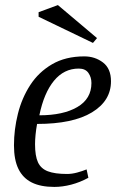

<svg xmlns="http://www.w3.org/2000/svg" viewBox="-20 -727 457 756"><path d="M194 9Q140 9 105 -8.5Q70 -26 52.5 -62Q35 -98 35 -155Q35 -217 50.5 -279Q66 -341 99 -392Q132 -443 185 -474Q238 -505 312 -505Q354 -505 385.5 -481Q417 -457 417 -407Q417 -330 342 -284.5Q267 -239 126 -239Q122 -217 120 -196.5Q118 -176 118 -159Q118 -113 129.5 -88Q141 -63 168.5 -52.5Q196 -42 244 -42Q263 -42 283.5 -47.5Q304 -53 321 -60L328 -27Q295 -9 260.5 0Q226 9 194 9ZM135 -273Q229 -273 284.5 -305.5Q340 -338 340 -400Q340 -423 328 -440Q316 -457 290 -457Q232 -457 192.5 -409Q153 -361 135 -273ZM346 -558 132 -661V-679L208 -707L362 -577Z"/></svg>

Font: Manuale
Style: Italic
Weight: 400
Italic angle: -11°
Designer: Eduardo Tunni / Pablo Cosgaya
Foundry: Eduardo Tunni / Pablo Cosgaya
Version: Version 1.002